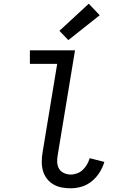

<svg xmlns="http://www.w3.org/2000/svg" viewBox="-20 -1006 640 1034"><path d="M361 8Q336 8 312 3.5Q288 -1 267.5 -13Q247 -25 232.5 -44Q218 -63 211.5 -85.5Q205 -108 205 -133.5Q205 -159 209 -184L288 -662H141V-735H384L291 -172Q287 -152 288 -132.5Q289 -113 298 -97.5Q307 -82 324.5 -74Q342 -66 361 -66Q378 -66 395.5 -72.5Q413 -79 426.5 -92Q440 -105 449 -121Q458 -137 463 -154L542 -134Q533 -104 516 -77Q499 -50 474.5 -30Q450 -10 420.5 -1Q391 8 361 8ZM348 -790 300 -840 458 -986 517 -924Z"/></svg>

Font: Iosevka Curly Extended
Style: Italic
Weight: 400
Width: 7
Italic angle: -9°
Monospace: yes
Designer: Belleve Invis
Foundry: Belleve Invis
Version: Version 11.1.0; ttfautohint (v1.8.3)